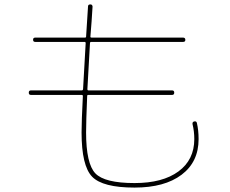

<svg xmlns="http://www.w3.org/2000/svg" viewBox="-20 -810 1040 870"><path d="M120.1 -379.9Q110.4 -379.9 110.4 -390.1Q110.4 -400.4 120.1 -400.4H350.6Q355.5 -400.4 356.4 -406.2Q361.3 -501 368.2 -614.3Q368.2 -620.1 364.3 -620.1H139.6Q129.9 -620.1 129.9 -629.9Q129.9 -639.6 139.6 -639.6H365.2Q370.1 -639.6 370.1 -643.6Q374 -703.1 378.9 -781.2Q378.9 -790 389.6 -790Q398.4 -790 399.4 -780.3Q395.5 -712.9 389.6 -643.6Q389.6 -639.6 394.5 -639.6H809.6Q819.3 -639.6 819.8 -629.9Q820.3 -620.1 809.6 -620.1H393.6Q387.7 -620.1 387.7 -614.3Q380.9 -501 376 -406.2Q376 -400.4 380.9 -400.4H759.8Q769.5 -400.4 769.5 -390.1Q769.5 -379.9 759.8 -379.9H379.9Q375 -379.9 375 -375Q370.1 -259.8 370.1 -210Q370.1 -68.4 412.1 -24.4Q454.1 19.5 589.8 19.5Q716.8 19.5 788.6 -33.2Q860.4 -85.9 860.4 -179.7Q860.4 -214.8 852.5 -247.1Q850.6 -257.8 860.4 -259.8Q870.1 -261.7 872.1 -252.9Q879.9 -219.7 879.9 -179.7Q879.9 -76.2 802.7 -18.1Q725.6 40 589.8 40Q445.3 40 397.5 -9.3Q349.6 -58.6 349.6 -210Q349.6 -259.8 355.5 -375Q355.5 -379.9 349.6 -379.9Z"/></svg>

Font: Rounded Mgen+ 1mn thin
Style: Regular
Weight: 100
Designer: [Source Han Sans]
Ryoko NISHIZUKA  (kana & ideographs); Paul D. Hunt (Latin, Greek & Cyrillic); Wenlong ZHANG  (bopomofo
Version: Version 1.059.20150602